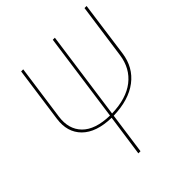

<svg xmlns="http://www.w3.org/2000/svg" viewBox="-188 -805 928 928"><g transform="rotate(-45 276.0 -340.5)"><path d="M537.6 -680.7H551.8L512.7 -396Q501 -311.5 438 -263.7Q375 -215.8 269.5 -212.9L239.7 0H225.1L255.4 -212.9Q152.8 -215.3 103 -265.1Q53.2 -314.9 64.9 -397L104.5 -680.7H118.7L79.1 -397.5Q68.4 -320.3 113.5 -274.4Q158.7 -228.5 257.3 -226.1L320.8 -680.7H335L271.5 -226.1Q371.6 -229 429.2 -273.9Q486.8 -318.8 498 -398.4Z"/></g></svg>

Font: Fira Sans Compressed Hair
Style: Italic
Weight: 100
Width: 3
Italic angle: -8°
Designer: Carrois Corporate & Edenspiekermann AG
Foundry: Carrois Corporate GbR & Edenspiekermann AG
Version: Version 4.203;PS 004.203;hotconv 1.0.88;makeotf.lib2.5.64775